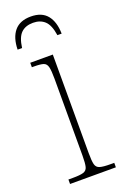

<svg xmlns="http://www.w3.org/2000/svg" viewBox="-141 -763 520 807"><g transform="rotate(-20 118.5 -359.0)"><path d="M25 0V-20H45Q77 -20 92 -24.5Q107 -29 111 -44.5Q115 -60 115 -95V-439Q115 -474 111 -490.5Q107 -507 94 -511.5Q81 -516 51 -516H42V-536H143V-95Q143 -60 147 -44.5Q151 -29 166 -24.5Q181 -20 213 -20H230V0ZM11 -606Q12 -659 36.5 -688.5Q61 -718 110 -718Q159 -718 183 -688.5Q207 -659 208 -606H189Q182 -653 162 -671.5Q142 -690 110 -690Q76 -690 56.5 -671Q37 -652 31 -606Z"/></g></svg>

Font: Noto Serif Condensed Thin
Style: Regular
Weight: 100
Width: 3
Designer: Monotype Design Team
Foundry: Monotype Imaging Inc.
Version: Version 2.013; ttfautohint (v1.8.4.7-5d5b)